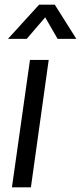

<svg xmlns="http://www.w3.org/2000/svg" viewBox="-20 -800 346 820"><path d="M14 -634H94L173 -726L226 -634H306L214 -780H147ZM31 0H112L188 -544H108Z"/></svg>

Font: Mohave
Style: Italic
Weight: 400
Italic angle: -8°
Designer: Gumpita Rahayu
Foundry: Tokotype
Version: Version 2.002;PS 002.002;hotconv 1.0.88;makeotf.lib2.5.64775